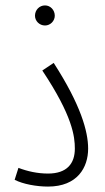

<svg xmlns="http://www.w3.org/2000/svg" viewBox="-20 -684 386 708"><path d="M146 -590C166 -590 182 -607 182 -626C182 -647 166 -664 146 -664C125 -664 109 -647 109 -626C109 -607 125 -590 146 -590ZM34 -21C65 -5 115 4 157 4C266 4 305 -67 305 -136C305 -199 278 -297 178 -452L136 -424C248 -256 256 -180 256 -136C256 -81 227 -44 157 -44C119 -44 82 -52 48 -65Z"/></svg>

Font: Noto Sans Arabic ExtCond Light
Style: Regular
Weight: 300
Width: 2
Designer: Monotype Design Team, Nadine Chahine, Nizar Qandah and Khaled Hosny
Foundry: Monotype Imaging Inc.
Version: Version 2.012